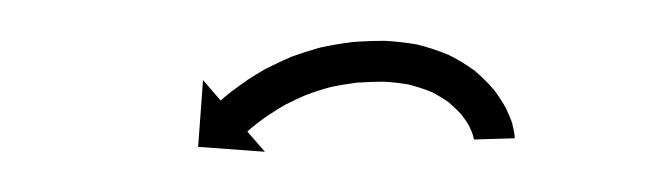

<svg xmlns="http://www.w3.org/2000/svg" viewBox="-20 -275 318 94"><path d="M212 -207.3C212 -207.1 212 -206.9 212 -206.7L232 -207.3C232 -207.7 232 -208.2 231.9 -208.6C231.9 -208.6 231.9 -208.7 231.9 -208.9C231.9 -209 231.9 -209.2 231.9 -209.2C231.7 -210.7 231.3 -212.3 230.9 -213.9C230.9 -213.9 230.9 -214 230.9 -214.2C230.8 -214.4 230.8 -214.5 230.8 -214.5C230 -217 228.9 -219.4 227.8 -221.8C227.8 -221.8 227.7 -222 227.7 -222.1C227.6 -222.2 227.5 -222.4 227.5 -222.4C225.8 -225.4 223.9 -228.3 221.8 -231.1C221.8 -231.1 221.7 -231.2 221.6 -231.4C221.4 -231.5 221.3 -231.6 221.3 -231.6C218.6 -234.8 215.6 -237.6 212.5 -240.3C212.5 -240.3 212.3 -240.4 212.2 -240.6C212 -240.7 211.8 -240.8 211.8 -240.8C208.1 -243.5 204.1 -245.9 199.9 -248C199.9 -248 199.8 -248.1 199.6 -248.2C199.4 -248.2 199.2 -248.3 199.2 -248.3C194.6 -250.2 189.8 -251.8 185 -253C185 -253 184.8 -253.1 184.7 -253.1C184.5 -253.1 184.3 -253.2 184.3 -253.2C179.2 -254.1 174 -254.7 168.7 -255C168.7 -255 168.6 -255 168.5 -255C168.4 -255 168.2 -255 168.2 -255C162.9 -255 157.6 -254.8 152.3 -254.4C152.3 -254.4 152.2 -254.4 152.1 -254.4C152 -254.4 151.9 -254.3 151.9 -254.3C146.8 -253.7 141.7 -252.8 136.7 -251.7C136.7 -251.7 136.6 -251.6 136.5 -251.6C136.4 -251.6 136.3 -251.6 136.3 -251.6C131.7 -250.3 127.1 -248.8 122.6 -247.2C122.6 -247.2 122.5 -247.1 122.4 -247.1C122.3 -247 122.2 -247 122.2 -247C118.3 -245.3 114.4 -243.5 110.6 -241.5C110.6 -241.5 110.5 -241.5 110.4 -241.4C110.3 -241.4 110.2 -241.4 110.2 -241.4C107.1 -239.6 104 -237.7 100.9 -235.7C100.9 -235.7 100.9 -235.7 100.8 -235.6C100.8 -235.6 100.7 -235.5 100.7 -235.5C98.4 -233.9 96.1 -232.3 93.9 -230.6C93.9 -230.6 93.8 -230.6 93.8 -230.5C93.8 -230.5 93.7 -230.5 93.7 -230.5C92.3 -229.4 90.9 -228.2 89.5 -227.1C89.5 -227.1 89.5 -227 89.5 -227C89.4 -227 89.4 -227 89.4 -227C88.9 -226.6 88.5 -226.2 88 -225.8L79.4 -235.8L77 -203.1L109.7 -200.7L101.1 -210.6C101.5 -211 102 -211.4 102.4 -211.8C102.4 -211.8 102.4 -211.8 102.4 -211.8C102.4 -211.7 102.3 -211.7 102.3 -211.7C103.6 -212.8 104.9 -213.8 106.1 -214.8C106.1 -214.8 106.1 -214.8 106.1 -214.7C106 -214.7 106 -214.7 106 -214.7C108 -216.2 110 -217.7 112.1 -219.1C112.1 -219.1 112 -219.1 112 -219C111.9 -219 111.9 -218.9 111.9 -218.9C114.5 -220.7 117.3 -222.4 120.1 -224C120.1 -224 120 -223.9 119.9 -223.9C119.9 -223.8 119.8 -223.8 119.8 -223.8C123.1 -225.5 126.6 -227.1 130 -228.6C130 -228.6 129.9 -228.5 129.8 -228.5C129.7 -228.5 129.6 -228.4 129.6 -228.4C133.5 -229.9 137.5 -231.2 141.6 -232.3C141.6 -232.3 141.5 -232.2 141.4 -232.2C141.2 -232.2 141.1 -232.2 141.1 -232.2C145.5 -233.2 150 -233.9 154.4 -234.5C154.4 -234.5 154.3 -234.5 154.2 -234.5C154.1 -234.5 154 -234.5 154 -234.5C158.7 -234.8 163.4 -235 168.1 -235C168.1 -235 168 -235 167.9 -235C167.7 -235 167.6 -235 167.6 -235C172 -234.8 176.4 -234.3 180.8 -233.5C180.8 -233.5 180.6 -233.5 180.4 -233.5C180.3 -233.6 180.1 -233.6 180.1 -233.6C184 -232.6 187.9 -231.4 191.6 -229.8C191.6 -229.8 191.4 -229.9 191.2 -230C191.1 -230.1 190.9 -230.2 190.9 -230.2C194.1 -228.5 197.2 -226.7 200.2 -224.6C200.2 -224.6 200 -224.7 199.9 -224.8C199.7 -224.9 199.6 -225 199.6 -225C201.9 -223 204.2 -220.8 206.3 -218.5C206.3 -218.5 206.2 -218.6 206.1 -218.7C205.9 -218.9 205.8 -219 205.8 -219C207.4 -217 208.8 -214.9 210.1 -212.6C210.1 -212.6 210 -212.8 209.9 -212.9C209.8 -213.1 209.7 -213.2 209.7 -213.2C210.5 -211.7 211.2 -210 211.7 -208.4C211.7 -208.4 211.7 -208.5 211.6 -208.7C211.6 -208.8 211.5 -209 211.5 -209C211.7 -208.3 211.9 -207.5 212 -206.7C212 -206.7 212 -206.9 212 -207C212 -207.1 212 -207.3 212 -207.3Z"/></svg>

Font: FRB American Cursive Just Arrows Medium
Style: Italic
Weight: 500
Italic angle: -25°
Version: Version 2.0;Modular Font Editor K font №1